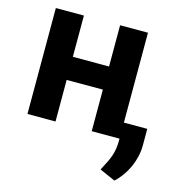

<svg xmlns="http://www.w3.org/2000/svg" viewBox="-110 -646 909 955"><g transform="rotate(15 344.0 -168.0)"><path d="M60.4 0V-545.5H204.9V-333.1H391.3V-545.5H534.8V-82.7H655.2V2.1Q655.2 31.2 648.6 60.2Q642 89.1 630 115.8Q617.9 142.4 601 166Q584.2 189.6 563.9 208.1L483.3 172.6Q485.8 167.6 488.3 162.6Q490.8 157.7 493.3 152.7Q501.1 138.1 508.5 122.9Q516 107.6 521.8 90.6Q527.7 73.5 531.1 54Q534.4 34.4 534.4 11V0H391.3V-214.1H204.9V0Z"/></g></svg>

Font: Cannonade
Style: Bold
Weight: 700
Designer: Rasmus Andersson
Foundry: rsms
Version: Version 3.012;git-f93a4a705